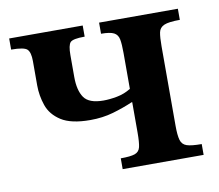

<svg xmlns="http://www.w3.org/2000/svg" viewBox="-60 -543 697 612"><g transform="rotate(-10 288.5 -236.5)"><path d="M552 0H290V-35Q322 -35 336 -40Q350 -45 353.5 -60Q357 -75 357 -107V-205H355Q325 -192 290.5 -182Q256 -172 216 -172Q154 -172 122 -192.5Q90 -213 79 -245Q68 -277 68 -310V-389Q68 -417 58 -427Q48 -437 6 -437V-473H244V-437Q206 -437 197.5 -428Q189 -419 189 -387V-316Q189 -273 205 -249.5Q221 -226 268 -226Q288 -226 312 -230.5Q336 -235 357 -248V-364Q357 -393 354 -408.5Q351 -424 338.5 -430.5Q326 -437 297 -437V-473H552V-437Q516 -437 501 -430.5Q486 -424 483 -408.5Q480 -393 480 -364V-107Q480 -76 484.5 -60.5Q489 -45 504 -40Q519 -35 552 -35Z"/></g></svg>

Font: STIX Two Text SemiBold
Style: Regular
Weight: 600
Designer: Ross Mills, John Hudson & Paul Hanslow, Tiro Typeworks Ltd; with prior portions MicroPress Inc., and Coen Hoffman.
Foundry: Tiro Typeworks Ltd
Version: Version 2.13 b171